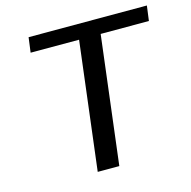

<svg xmlns="http://www.w3.org/2000/svg" viewBox="-98 -745 836 842"><g transform="rotate(-15 320.5 -324.5)"><path d="M632 -581 641 -649H104L95 -581H315L244 0H342L413 -581Z"/></g></svg>

Font: Gamestation Text
Style: Italic
Weight: 400
Designer: Jonas Hecksher
Foundry: Jonas Hecksher, Playtypeª, e-types AS
Version: Version 1.003